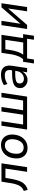

<svg xmlns="http://www.w3.org/2000/svg" viewBox="1512 -2064 684 3753"><g transform="rotate(-90 1853.5 -188.0)"><path d="M19 12 -3 -64Q34 -79 59.5 -100.5Q85 -122 103 -157.5Q121 -193 134.5 -244Q148 -295 157 -366L179 -501H537L462 0H371L434 -423H252L242 -361Q228 -273 211 -209.5Q194 -146 168.5 -102Q143 -58 106.5 -30.5Q70 -3 19 12Z M841 9Q772 9 724 -20Q676 -49 652.5 -103Q629 -157 633 -228Q636 -291 656 -342.5Q676 -394 710.5 -431.5Q745 -469 791 -489.5Q837 -510 891 -510Q960 -510 1008 -481Q1056 -452 1079.5 -398.5Q1103 -345 1100 -272Q1096 -210 1076 -158.5Q1056 -107 1021.5 -69.5Q987 -32 941.5 -11.5Q896 9 841 9ZM844 -67Q894 -67 929.5 -95Q965 -123 985.5 -170.5Q1006 -218 1008 -278Q1012 -352 980.5 -393Q949 -434 887 -434Q838 -434 802.5 -406Q767 -378 746.5 -331Q726 -284 724 -223Q720 -150 752 -108.5Q784 -67 844 -67Z M1197 0 1272 -501H1359L1295 -78H1487L1550 -501H1638L1574 -78H1765L1829 -501H1916L1841 0Z M2165 9Q2120 9 2083.5 -11.5Q2047 -32 2026 -66.5Q2005 -101 2008 -146Q2010 -199 2041.5 -231Q2073 -263 2134 -278Q2195 -293 2289 -293H2367L2358 -232H2294Q2225 -232 2182.5 -224.5Q2140 -217 2120 -199.5Q2100 -182 2098 -148Q2097 -106 2123.5 -84Q2150 -62 2190 -62Q2226 -62 2258 -79Q2290 -96 2312.5 -127.5Q2335 -159 2340 -201L2359 -318Q2367 -377 2341.5 -406.5Q2316 -436 2256 -436Q2213 -436 2171.5 -423.5Q2130 -411 2088 -384L2065 -452Q2092 -470 2125.5 -483.5Q2159 -497 2196 -503.5Q2233 -510 2269 -510Q2337 -510 2379 -485Q2421 -460 2437.5 -412.5Q2454 -365 2444 -298L2399 0H2316L2333 -110H2337Q2323 -71 2296 -44.5Q2269 -18 2235.5 -4.5Q2202 9 2165 9Z M2489 134 2521 -78H2573Q2600 -109 2619.5 -148.5Q2639 -188 2653 -239Q2667 -290 2675 -354L2697 -501H3049L2985 -78H3062L3031 134H2953L2972 0H2587L2567 134ZM2661 -76H2899L2951 -425H2766L2753 -336Q2741 -257 2718 -188.5Q2695 -120 2661 -76Z M3163 0 3238 -501H3322L3262 -107H3246L3587 -501H3666L3591 0H3508L3567 -395H3584L3242 0Z"/></g></svg>

Font: Nunitoga
Style: Medium Italic
Weight: 500
Italic angle: -9°
Designer: Vernon Adams
Foundry: Vernon Adams
Version: Version 1.0